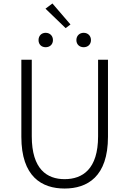

<svg xmlns="http://www.w3.org/2000/svg" viewBox="-20 -1073 745 1106"><path d="M352 13C483 13 602 -55 602 -285V-729H545V-288C545 -98 455 -41 352 -41C251 -41 163 -98 163 -288V-729H103V-285C103 -55 221 13 352 13ZM386 -932 282 -1053 242 -1023 358 -911ZM243 -801C267 -801 285 -817 285 -842C285 -867 267 -884 243 -884C219 -884 202 -867 202 -842C202 -817 219 -801 243 -801ZM462 -801C486 -801 504 -817 504 -842C504 -867 486 -884 462 -884C438 -884 420 -867 420 -842C420 -817 438 -801 462 -801Z"/></svg>

Font: Noto Sans T Chinese Light
Style: Regular
Weight: 300
Designer: Ryoko NISHIZUKA (kana & ideographs); Paul D. Hunt (Latin, Greek & Cyrillic); Wenlong ZHANG (bopomofo); Sandoll Communica
Foundry: Adobe Systems Incorporated
Version: Version 1.000;PS 1;hotconv 1.0.78;makeotf.lib2.5.61930